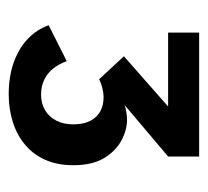

<svg xmlns="http://www.w3.org/2000/svg" viewBox="-38 -702 466 430"><g transform="rotate(90 195.0 -487.0)"><path d="M191.5 -273.5Q151 -273.5 119.2 -285Q87.5 -296.5 66.8 -316.5Q46 -336.5 36.5 -363L117 -403.5Q123 -386.5 133.2 -373.5Q143.5 -360.5 158.2 -353.2Q173 -346 192.5 -346Q211.5 -346 226.5 -354.8Q241.5 -363.5 250 -379.8Q258.5 -396 258.5 -418.5Q258.5 -441.5 250.5 -456.5Q242.5 -471.5 229 -478.8Q215.5 -486 197.5 -486Q188 -486 177 -483.2Q166 -480.5 157.5 -476L106 -531.5L218.5 -630.5H53V-700H330.5V-630.5L214 -532Q216.5 -534 222.2 -535.2Q228 -536.5 235 -537.5Q242 -538.5 248 -538.5Q271 -538.5 294.5 -526Q318 -513.5 334 -487.2Q350 -461 350 -418Q350 -382.5 338 -355.5Q326 -328.5 304.2 -310.2Q282.5 -292 253.5 -282.8Q224.5 -273.5 191.5 -273.5Z"/></g></svg>

Font: Trispace Thin Medium
Style: Regular
Weight: 500
Version: Version 1.210